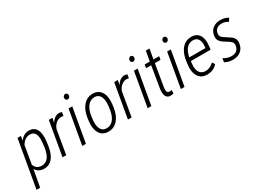

<svg xmlns="http://www.w3.org/2000/svg" viewBox="-43 -1471 3326 2451"><g transform="rotate(-30 1620.5 -246.0)"><path d="M341.8 -210.9 350.1 -275.4Q354 -313 354 -338.4Q354 -347.7 353.5 -355.5Q346.7 -459.5 263.7 -460.9Q262.2 -460.9 260.7 -460.9Q223.6 -460.9 192.4 -440.4Q160.2 -418.5 137.7 -378.4L92.8 -113.8Q105.5 -77.6 130.1 -59.3Q154.8 -41 192.4 -39.6Q195.3 -39.6 197.8 -39.6Q253.9 -39.6 289.6 -80.1Q327.1 -123 341.8 -210.9ZM329.6 -45.9Q282.2 9.3 208.5 9.3Q205.6 9.3 202.1 9.3Q163.1 8.3 131.3 -8.8Q101.6 -25.4 83.5 -58.1L38.6 191.9V192.9H37.6H-13.7H-15.1V191.4L105.5 -501L106 -502H106.9L154.8 -502.4H156.7L156.2 -500.5L144 -438.5Q198.7 -511.2 275.4 -511.2Q277.3 -511.2 279.3 -511.2Q399.4 -509.3 407.2 -357.4L407.7 -325.7Q405.3 -278.8 396 -218.3Q378.4 -103 329.6 -45.9Z M643.1 -425.3Q606.4 -394 592.8 -346.2L534.2 -1L533.7 0H532.7H481H479.5L480 -1.5L566.9 -501L567.4 -502H568.4H619.1H620.6L620.1 -500L606 -433.6Q654.8 -512.7 723.1 -512.7Q725.6 -512.7 728.5 -512.7Q739.3 -512.2 761.2 -505.4H762.7L762.2 -503.9L754.9 -453.1V-451.7H753.4Q732.4 -455.6 722.2 -455.6Q721.2 -455.6 719.7 -455.6Q678.7 -455.6 643.1 -425.3Z M908.2 -606Q875.5 -611.8 875.5 -642.1Q875.5 -643.6 875.5 -645.5Q877.9 -677.2 912.1 -685.1H912.6Q945.3 -679.2 945.8 -649.9Q945.8 -647.5 945.3 -645Q943.4 -614.3 908.7 -606H908.2ZM824.7 0H823.2H772H770.5V-1.5L857.9 -501V-502H858.9H910.6H912.1V-500.5L824.7 -1Z M1060.5 -270 1053.2 -210.9 1052.2 -184.6Q1052.2 -181.2 1052.2 -177.7Q1052.2 -114.7 1076.2 -78.6Q1101.6 -41 1150.4 -39.6Q1153.3 -39.6 1156.2 -39.6Q1212.9 -39.6 1251.5 -83Q1292.5 -128.9 1307.1 -218.3L1315.4 -277.3L1317.9 -316.4Q1317.9 -319.8 1317.9 -323.2Q1317.9 -385.3 1293.9 -421.9Q1268.6 -460.4 1219.7 -461.9Q1217.3 -461.9 1214.4 -461.9Q1155.8 -461.9 1115.2 -413.1Q1072.8 -361.3 1060.5 -270ZM1120.6 -484.9Q1163.1 -511.7 1218.3 -511.7Q1221.2 -511.7 1223.6 -511.7Q1293 -509.8 1331.5 -461.4Q1369.6 -413.1 1371.6 -330.6Q1371.6 -327.1 1371.6 -323.2Q1371.6 -282.7 1362.3 -222.2Q1345.7 -111.8 1289.1 -49.8Q1234.4 10.3 1152.8 9.8Q1149.9 9.8 1146.5 9.8Q1082.5 7.8 1043.9 -33.7Q1005.9 -75.2 999 -152.3L998 -170.9Q998 -175.3 998 -180.2Q998 -216.8 1007.3 -279.8Q1018.1 -351.1 1047.4 -403.8Q1076.2 -456.5 1120.6 -484.9Z M1606.9 -425.3Q1570.3 -394 1556.6 -346.2L1498 -1L1497.6 0H1496.6H1444.8H1443.4L1443.8 -1.5L1530.8 -501L1531.2 -502H1532.2H1583H1584.5L1584 -500L1569.8 -433.6Q1618.7 -512.7 1687 -512.7Q1689.5 -512.7 1692.4 -512.7Q1703.1 -512.2 1725.1 -505.4H1726.6L1726.1 -503.9L1718.8 -453.1V-451.7H1717.3Q1696.3 -455.6 1686 -455.6Q1685.1 -455.6 1683.6 -455.6Q1642.6 -455.6 1606.9 -425.3Z M1872.1 -606Q1839.4 -611.8 1839.4 -642.1Q1839.4 -643.6 1839.4 -645.5Q1841.8 -677.2 1876 -685.1H1876.5Q1909.2 -679.2 1909.7 -649.9Q1909.7 -647.5 1909.2 -645Q1907.2 -614.3 1872.6 -606H1872.1ZM1788.6 0H1787.1H1735.8H1734.4V-1.5L1821.8 -501V-502H1822.8H1874.5H1876V-500.5L1788.6 -1Z M2044.4 -97.7Q2044.4 -95.2 2044.4 -92.8Q2044.4 -44.9 2079.1 -44.4L2115.2 -47.4L2116.7 -47.9V-45.9L2113.3 0V1L2112.3 1.5Q2092.3 8.3 2068.4 8.3Q2066.9 8.3 2065.4 8.3Q2030.8 7.8 2012.2 -15.6Q1993.7 -38.6 1991.7 -79.6Q1991.2 -87.9 1991.7 -95.7Q1991.7 -109.9 1992.7 -123L2047.4 -452.6H1973.6H1972.2L1972.7 -454.6L1980.5 -501V-502H1981.4H2055.7L2081.5 -648.4H2135.3L2109.9 -502H2191.4H2192.9V-500.5L2185.1 -454.1L2184.6 -452.6H2183.6H2101.6L2046.4 -122.1Z M2361.3 -606Q2328.6 -611.8 2328.6 -642.1Q2328.6 -643.6 2328.6 -645.5Q2331.1 -677.2 2365.2 -685.1H2365.7Q2398.4 -679.2 2398.9 -649.9Q2398.9 -647.5 2398.4 -645Q2396.5 -614.3 2361.8 -606H2361.3ZM2277.8 0H2276.4H2225.1H2223.6V-1.5L2311 -501V-502H2312H2363.8H2365.2V-500.5L2277.8 -1Z M2734.9 -433.6Q2712.4 -460.4 2672.4 -461.9Q2669.4 -461.9 2666.5 -461.9Q2612.3 -461.9 2574.7 -422.9Q2536.1 -381.8 2517.6 -295.9H2755.9L2758.3 -308.6Q2760.7 -326.2 2760.3 -344.7Q2760.3 -352.5 2760.3 -360.8Q2757.8 -406.7 2734.9 -433.6ZM2761.2 -56.6Q2704.1 9.3 2610.8 9.3Q2608.4 9.3 2605.5 9.3Q2522.9 7.8 2482.9 -54.2Q2451.7 -102.1 2451.7 -174.3Q2451.7 -195.3 2454.6 -218.3L2460 -264.6Q2474.6 -382.3 2531.2 -447.8Q2586.4 -511.2 2669.9 -511.2Q2672.9 -511.2 2675.8 -511.2Q2737.8 -509.3 2772.9 -471.2Q2807.1 -433.1 2811.5 -366.7Q2812.5 -353.5 2812.5 -340.8Q2812.5 -314.9 2809.1 -290L2803.2 -246.1V-245.1H2801.8H2513.2L2508.8 -217.3Q2505.9 -196.8 2505.9 -176.3Q2505.9 -167 2506.3 -157.2Q2508.8 -104.5 2535.6 -73.2Q2562.5 -42 2609.9 -40.5Q2612.3 -40.5 2614.3 -40.5Q2649.4 -40.5 2677.7 -54.2Q2708 -68.8 2734.9 -93.8L2735.8 -94.7L2736.8 -93.3L2761.2 -58.6L2761.7 -57.6Z M3155.8 -195.3Q3163.6 -178.2 3163.6 -155.3Q3163.6 -143.1 3161.1 -129.4Q3150.9 -64 3106.4 -27.3Q3084 -8.8 3054.9 0.2Q3025.9 9.3 2989.7 9.3Q2951.2 9.3 2920.9 0.5Q2890.6 -8.8 2872.1 -21L2871.6 -21.5V-22L2879.9 -75.2L2880.4 -77.1L2881.8 -76.2Q2903.8 -60.1 2933.6 -49.8Q2963.4 -39.6 2996.6 -39.6Q3045.9 -39.6 3072.8 -63Q3100.1 -86.9 3106.9 -127.9Q3108.4 -136.7 3107.9 -144Q3107.9 -170.4 3092.8 -187Q3072.3 -208.5 3027.3 -233.9Q2995.1 -252.9 2971.7 -271.5Q2948.2 -290 2937 -315.9Q2930.2 -332.5 2930.2 -355.5Q2930.2 -368.2 2932.6 -382.8Q2941.9 -439.9 2985.4 -475.6Q3029.8 -511.2 3096.7 -511.2Q3097.2 -511.2 3097.7 -511.2Q3130.9 -511.2 3160.6 -503.4Q3189.5 -495.1 3212.4 -481L3213.4 -480.5L3212.9 -479.5L3186 -437L3185.1 -435.5L3184.1 -436Q3164.6 -448.7 3140.6 -456.5Q3116.2 -464.4 3090.3 -464.4Q3047.4 -464.4 3019.3 -443.1Q2991.2 -421.9 2985.4 -383.8Q2983.9 -375 2983.9 -366.7Q2983.9 -340.8 2999 -324.7Q3019.5 -303.7 3064.5 -277.3Q3095.7 -258.3 3119.6 -240.2Q3144 -221.7 3155.8 -195.3Z"/></g></svg>

Font: MAUL Condensed Light Italic
Style: Light Italic
Weight: 300
Italic angle: -12°
Designer: MAUL
Version: Version 1.0; 2020; ttfautohint (v1.8.3)